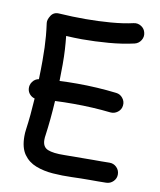

<svg xmlns="http://www.w3.org/2000/svg" viewBox="-83 -776 722 868"><g transform="rotate(10 278.0 -342.0)"><path d="M44.9 -334Q43 -352.1 54 -366.9Q64.9 -381.8 82.5 -384.8Q84 -428.7 84 -468.8Q84 -503.4 83 -530.3Q82 -557.1 79.8 -583Q77.6 -608.9 73.2 -641.1Q71.3 -655.8 83.7 -675.3Q96.2 -694.8 121.6 -692.9Q151.9 -690.9 182.4 -689.9Q212.9 -689 242.7 -689Q298.8 -689 357.2 -693.6Q415.5 -698.2 460 -708.5Q478.5 -712.9 494.9 -702.6Q511.2 -692.4 515.1 -673.8Q519.5 -655.8 509.3 -639.4Q499 -623 480.5 -618.7Q427.2 -606.4 364.7 -601.3Q302.2 -596.2 242.7 -596.2Q224.6 -596.2 206.3 -596.9Q188 -597.7 169.9 -598.6Q173.3 -565.9 175 -536.4Q176.8 -506.8 176.8 -468.8Q176.8 -432.1 175.8 -393.1Q214.4 -395 256.3 -395Q302.7 -395 347.9 -392.3Q393.1 -389.6 437.5 -384.3Q456.1 -382.3 468 -366.9Q480 -351.6 477.5 -333Q475.6 -314.5 460.2 -302.7Q444.8 -291 426.3 -293Q344.7 -302.2 256.3 -302.2Q233.9 -302.2 212.9 -301.8Q191.9 -301.3 171.4 -300.3Q168.9 -257.8 165 -217Q161.1 -176.3 156.2 -141.1Q154.3 -131.3 154.3 -119.6Q154.3 -86.4 179 -76.2Q203.6 -65.9 255.1 -66.9Q306.6 -67.9 387.2 -67.9Q406.7 -67.9 425.3 -67.9Q443.8 -67.9 461.9 -68.4Q481 -68.8 494.6 -55.7Q508.3 -42.5 508.8 -23.4Q509.3 -4.4 495.8 9.3Q482.4 22.9 463.4 23.4Q444.8 23.9 425.8 23.9Q406.7 23.9 387.2 23.9Q349.6 23.9 305.7 25.4Q261.7 26.9 218.8 23.7Q175.8 20.5 140.4 6.8Q105 -6.8 83.7 -36.9Q62.5 -66.9 62.5 -119.6Q62.5 -127.4 63 -135.5Q63.5 -143.6 64.9 -152.3Q69.3 -183.6 72.8 -220Q76.2 -256.3 78.6 -295.4Q65.4 -298.8 55.9 -309.3Q46.4 -319.8 44.9 -334Z"/></g></svg>

Font: Mikhak Medium
Style: Regular
Weight: 500
Designer: Amin Abedi
Version: Version 3.3